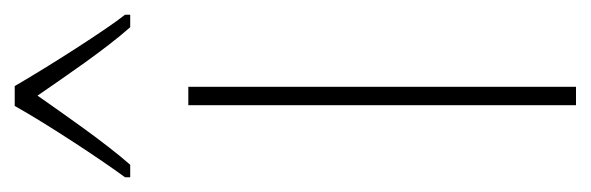

<svg xmlns="http://www.w3.org/2000/svg" viewBox="-312 -512 803 261"><g transform="rotate(-90 89.5 -381.5)"><path d="M103 -763H76C52 -720 4 -647 -21 -613V-606H-4C26 -640 64 -695 90 -732C117 -693 152 -641 183 -606H200V-613C180 -638 129 -718 103 -763ZM102 0V-527H77V0Z"/></g></svg>

Font: Noto Sans Hebrew Condensed Thin
Style: Regular
Weight: 100
Width: 3
Designer: Monotype Design Team
Foundry: Monotype Imaging Inc.
Version: Version 2.004